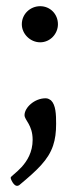

<svg xmlns="http://www.w3.org/2000/svg" viewBox="-20 -440 256 623"><path d="M162.1 -38.1C162.1 -68.4 161.1 -99.6 145.5 -114.3C139.6 -118.2 135.7 -121.1 127.9 -121.1C91.8 -121.1 59.6 -90.8 59.6 -66.4C59.6 -49.8 85.9 -35.2 85.9 13.7C85.9 93.8 14.6 127.9 14.6 136.7C14.6 141.6 24.4 163.1 35.2 163.1C37.1 163.1 40 162.1 42 161.1C100.6 112.3 136.7 79.1 152.3 32.2C159.2 11.7 162.1 -10.7 162.1 -38.1ZM50.8 -361.3C50.8 -330.1 78.1 -302.7 110.4 -302.7C142.6 -302.7 168 -330.1 168 -361.3C168 -394.5 142.6 -419.9 110.4 -419.9C78.1 -419.9 50.8 -394.5 50.8 -361.3Z"/></svg>

Font: Crimson
Style: Roman
Weight: 400
Version: Version 0.2